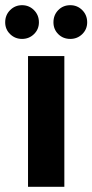

<svg xmlns="http://www.w3.org/2000/svg" viewBox="-42 -720 356 740"><path d="M66 0V-504H206V0ZM43 -570Q16 -570 -3 -588.5Q-22 -607 -22 -634Q-22 -662 -3 -681Q16 -700 43 -700Q70 -700 89 -681Q108 -662 108 -634Q108 -607 89 -588.5Q70 -570 43 -570ZM229 -570Q201 -570 182.5 -588.5Q164 -607 164 -634Q164 -662 182.5 -681Q201 -700 229 -700Q256 -700 275 -681Q294 -662 294 -634Q294 -607 275 -588.5Q256 -570 229 -570Z"/></svg>

Font: DM Sans ExtraBold
Style: Regular
Weight: 800
Designer: Colophon Foundry, Jonny Pinhorn
Foundry: Colophon Foundry
Version: Version 4.004; ttfautohint (v1.8.4.7-5d5b)